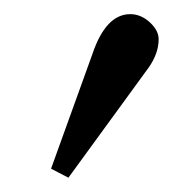

<svg xmlns="http://www.w3.org/2000/svg" viewBox="-20 -788 262 270"><path d="M163.1 -768.1Q178.2 -768.1 190.7 -756.6Q203.1 -745.1 203.1 -732.9Q203.1 -712.9 189 -692.9L76.2 -538.1L51.8 -550.8L109.9 -711.9Q128.9 -768.1 163.1 -768.1Z"/></svg>

Font: Linux Libertine
Style: Semibold
Weight: 600
Designer: Philipp H. Poll
Foundry: Philipp H. Poll
Version: Version 5.1.2 ; ttfautohint (v0.9)